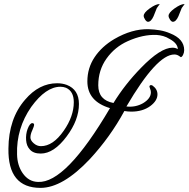

<svg xmlns="http://www.w3.org/2000/svg" viewBox="-20 -845 918 934"><path d="M700 -739Q693 -739 686 -749.5Q679 -760 679 -768Q679 -783 708 -804Q738 -825 754 -825Q755 -825 755.5 -824.5Q756 -824 757 -824Q756 -824 743 -806L727 -766Q715 -739 700 -739ZM821 -739Q814 -739 807 -749.5Q800 -760 800 -768Q800 -783 829 -804Q859 -825 875 -825Q876 -825 876.5 -824.5Q877 -824 878 -824Q877 -824 864 -806L848 -766Q836 -739 821 -739ZM177 69Q18 69 21 -122Q22 -268 102 -360Q170 -440 258 -440Q271 -440 282.5 -438Q294 -436 305 -432Q364 -409 364 -339Q364 -261 304 -181Q242 -98 178 -98Q142 -98 125 -118Q109 -135 107 -163.5Q105 -192 114 -217Q125 -246 137 -246Q146 -246 146 -237Q146 -232 137 -211Q128 -192 128 -176Q128 -162 144 -148Q160 -134 179 -134Q238 -134 290 -209Q339 -279 339 -348Q339 -401 301 -418Q288 -423 274 -423Q203 -423 132 -325Q59 -220 63 -94Q64 -41 90 -3Q119 39 165 40Q300 47 515 -319Q405 -352 405 -449Q405 -514 440 -566.5Q475 -619 536 -655Q622 -705 703 -703Q732 -702 758 -697.5Q784 -693 807 -683Q876 -656 876 -601Q876 -589 870.5 -578Q865 -567 859 -567Q860 -567 850 -573.5Q840 -580 828 -580Q743 -580 595 -327Q639 -322 676 -343Q714 -366 714 -396Q714 -404 710.5 -412.5Q707 -421 707 -423Q707 -431 715 -431Q719 -431 723 -428Q746 -411 746 -386Q746 -355 711 -329Q674 -302 619 -302Q602 -302 585 -305Q516 -178 417 -71Q285 69 177 69ZM532 -344Q587 -434 666 -515Q761 -613 819 -613Q834 -613 845 -606Q844 -634 806 -655Q790 -665 774 -669.5Q758 -674 742 -675Q676 -678 602 -645Q539 -617 498.5 -560.5Q458 -504 458 -430Q458 -358 532 -344Z"/></svg>

Font: Alex Brush
Style: Regular
Weight: 400
Designer: Robert E. Leuschke
Foundry: Robert E. Leuschke
Version: Version 1.111; ttfautohint (v1.8.4.7-5d5b)